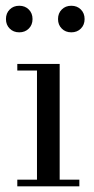

<svg xmlns="http://www.w3.org/2000/svg" viewBox="-20 -657 333 677"><path d="M14.2 -556.2Q1 -569.3 1 -589.8Q1 -610.4 14.2 -623.5Q27.3 -636.7 47.9 -636.7Q68.4 -636.7 81.5 -623.5Q94.7 -610.4 94.7 -589.8Q94.7 -569.3 81.5 -556.2Q68.4 -543 47.9 -543Q27.3 -543 14.2 -556.2ZM197.8 -556.2Q184.6 -569.3 184.6 -589.8Q184.6 -610.4 197.8 -623.5Q210.9 -636.7 231.4 -636.7Q252 -636.7 265.1 -623.5Q278.3 -610.4 278.3 -589.8Q278.3 -569.3 265.1 -556.2Q252 -543 231.4 -543Q210.9 -543 197.8 -556.2ZM41 0V-23.4H110.4V-408.2H41V-431.6H190.4V-23.4H259.8V0Z"/></svg>

Font: Theano Didot
Style: Regular
Weight: 400
Designer: Alexey Kryukov
Version: Version 2.0